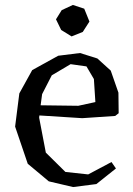

<svg xmlns="http://www.w3.org/2000/svg" viewBox="-20 -735 535 775"><path d="M139 -269 138 -260 165 -119 244 -41 336 -31 430 -81 448 -55 369 8 275 20 177 -3 92 -74 41 -224 58 -358 110 -452 215 -510 303 -521 373 -499 427 -450 458 -361 459 -278 445 -267 312 -258ZM189 -431 150 -355 144 -310 296 -308 365 -323 359 -416 329 -467 265 -476ZM229 -694 274 -715 320 -700 341 -648 314 -606 269 -588 227 -614 206 -657Z"/></svg>

Font: Alike Angular
Style: Regular
Weight: 400
Designer: Sveta Sebyakina
Foundry: Cyreal (www.cyreal.org)
Version: Version 1.300; ttfautohint (v1.8.4.7-5d5b)